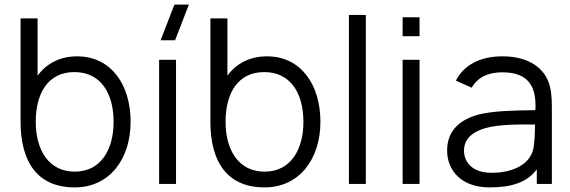

<svg xmlns="http://www.w3.org/2000/svg" viewBox="-20 -800 2480 835"><path d="M305 15C456.5 15 548 -108.5 548 -270.5C548 -431.5 463.5 -555 315.5 -555C240.5 -555 182 -523.5 143.5 -471V-720H69.5V-270.5C69.5 -98 141 15 305 15ZM135.5 -270.5C135.5 -397.5 191 -486.5 303.5 -486.5C419.5 -486.5 474 -392.5 474 -270.5C474 -147.5 417.5 -53.5 305 -53.5C192 -53.5 135.5 -147.5 135.5 -270.5Z M672 0H745.5V-540H672ZM678.5 -625H741.5L801.5 -780H738.5Z M1130.5 15C1282 15 1373.5 -108.5 1373.5 -270.5C1373.5 -431.5 1289 -555 1141 -555C1066 -555 1007.5 -523.5 969 -471V-720H895V-270.5C895 -98 966.5 15 1130.5 15ZM961 -270.5C961 -397.5 1016.5 -486.5 1129 -486.5C1245 -486.5 1299.5 -392.5 1299.5 -270.5C1299.5 -147.5 1243 -53.5 1130.5 -53.5C1017.5 -53.5 961 -147.5 961 -270.5Z M1497.5 0H1571V-735H1497.5Z M1731 -642.5H1804.5V-725H1731ZM1731 0H1804.5V-540H1731Z M1962.5 -449.5 2031.5 -418.5C2057.5 -464.5 2104 -485.5 2164 -485.5C2269.5 -485.5 2314.5 -434 2308.5 -321C2209.5 -319.5 2127 -318 2062 -302C1981.5 -280.5 1924.5 -233.5 1924.5 -145C1924.5 -59 1986.5 15 2109 15C2198.5 15 2271 -4 2314.5 -63.5V0H2380V-335.5C2380 -376 2377 -416 2364 -447C2335.5 -517 2263.5 -555 2165 -555C2066 -555 1997.5 -516.5 1962.5 -449.5ZM1998 -145C1998 -203.5 2045.5 -229.5 2091.5 -243C2151 -259.5 2235 -259 2307 -258.5C2306.5 -231.5 2305.5 -197 2302.5 -175C2299 -92.5 2220.5 -48.5 2117.5 -48.5C2030.5 -48.5 1998 -98 1998 -145Z"/></svg>

Font: Eudonet
Style: Regular
Weight: 400
Designer: Mikhail Sharanda
Foundry: Mikhail Sharanda
Version: Version 4.503;Glyphs 3.1.2 (3151)